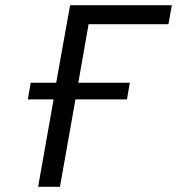

<svg xmlns="http://www.w3.org/2000/svg" viewBox="-20 -718 680 738"><path d="M98 -400H196L249.5 -698H640.5L627.5 -625H320.5L281 -400H479L468 -336H270L210.5 0H126.5L186 -336H87Z"/></svg>

Font: JuliaMono SemiBold
Style: Italic
Weight: 600
Italic angle: -9°
Monospace: yes
Designer: cormullion
Foundry: corm
Version: Version 0.056; ttfautohint (v1.8.4)